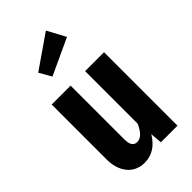

<svg xmlns="http://www.w3.org/2000/svg" viewBox="-269 -953 1048 1048"><g transform="rotate(-45 255.0 -429.0)"><path d="M314 -875 122 -742 162 -672 371 -769ZM455 -567H309V-161C290 -120 268 -92 236 -92C210 -92 197 -112 197 -151V-567H51V-143C51 -49 102 17 185 17C245 17 288 -14 321 -68L327 0H455Z"/></g></svg>

Font: Glow Sans TC Compressed
Style: Bold
Weight: 700
Width: 2
Designer: Ryoko NISHIZUKA (kana, bopomofo & ideographs); Paul D. Hunt (Latin, Greek & Cyrillic); Sandoll Communications, Soo-young
Version: Version 0.93